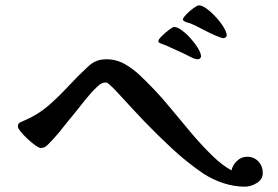

<svg xmlns="http://www.w3.org/2000/svg" viewBox="-20 -796 1040 719"><path d="M964 -148Q964 -124 941.5 -110.5Q919 -97 898 -97Q856 -97 815.5 -110.5Q775 -124 740 -147Q680 -188 625 -239Q570 -290 520 -342Q479 -385 438 -430Q426 -443 414 -456Q402 -469 389 -480Q385 -484 382.5 -485.5Q380 -487 374 -487Q361 -487 346 -473Q331 -459 323 -450Q301 -425 280 -398Q259 -371 237 -345Q220 -323 201 -300Q182 -277 162 -257Q155 -250 149 -246Q143 -242 132 -242Q126 -242 112 -252Q98 -262 83 -276Q68 -290 57.5 -303Q47 -316 47 -322Q47 -334 56 -338Q65 -342 74 -346Q123 -367 162 -401Q201 -435 236.5 -473.5Q272 -512 310 -547Q325 -561 341 -567.5Q357 -574 378 -574Q416 -574 447.5 -556Q479 -538 506 -512Q533 -486 557 -461Q586 -431 622 -387Q658 -343 697 -297Q736 -251 774.5 -213.5Q813 -176 847 -158Q851 -178 867.5 -193.5Q884 -209 905 -209Q931 -209 947.5 -191.5Q964 -174 964 -148ZM733 -584Q733 -581 729 -577.5Q725 -574 723 -574Q713 -574 705 -577.5Q697 -581 689 -585Q672 -594 654 -602Q636 -610 619 -618Q611 -622 602.5 -625.5Q594 -629 585 -632Q582 -634 577.5 -635.5Q573 -637 573 -642Q573 -648 585.5 -660.5Q598 -673 612.5 -684Q627 -695 632 -695Q644 -695 661 -682.5Q678 -670 694.5 -651.5Q711 -633 722 -614.5Q733 -596 733 -584ZM829 -663Q829 -660 825 -656.5Q821 -653 818 -653Q810 -653 788 -662.5Q766 -672 744 -683.5Q722 -695 712 -700Q704 -704 695 -707.5Q686 -711 677 -713Q674 -715 669.5 -717Q665 -719 665 -723Q665 -729 677.5 -742Q690 -755 704.5 -765.5Q719 -776 725 -776Q737 -776 754.5 -763Q772 -750 789 -731.5Q806 -713 817.5 -694Q829 -675 829 -663Z"/></svg>

Font: Kaisei Decol
Style: Bold
Weight: 700
Designer: Font-Kai, 金井和夫
Foundry: KAZUO KANAI
Version: Version 5.003